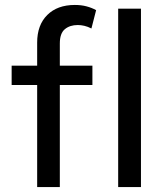

<svg xmlns="http://www.w3.org/2000/svg" viewBox="-20 -755 668 775"><path d="M130 0V-412H27V-490H130V-583Q130 -654 170.8 -694.5Q211.5 -735 282 -735Q308.5 -735 329.8 -729.2Q351 -723.5 368 -714L349 -640Q334.5 -647.5 320.5 -650.8Q306.5 -654 294 -654Q262 -654 241.8 -637.2Q221.5 -620.5 221.5 -579.5V-490H353V-412H221.5V0ZM457 0V-720H549V0Z"/></svg>

Font: Geologica Light
Style: Regular
Weight: 300
Designer: Sindre Bremnes, Frode Helland
Foundry: Monokrom Skriftforlag AS
Version: Version 1.010; ttfautohint (v1.8.4.7-5d5b);gftools[0.9.28]